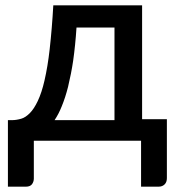

<svg xmlns="http://www.w3.org/2000/svg" viewBox="-20 -530 666 723"><path d="M185.5 -77.6H411.1V-426.3H268.1Q263.7 -359.4 255.4 -300.8Q248.5 -253.9 236.3 -203.1Q226.1 -162.6 212.4 -129.4Q201.2 -101.1 185.5 -77.6ZM515.1 -81.1H608.4V140.6Q608.4 155.8 600.1 164.1Q591.3 172.9 577.6 172.9H511.2V0H107.4V142.6Q107.4 153.8 100.6 163.6Q93.3 172.9 78.1 172.9H9.8V-77.6H25.4Q41.5 -77.6 60.1 -83Q75.7 -87.4 92.3 -104Q107.9 -119.6 122.1 -149.4Q137.2 -181.2 147.5 -226.6Q159.7 -279.3 167 -344.2Q175.8 -422.4 180.7 -509.8H515.1Z"/></svg>

Font: Lato-SemiBold
Style: Regular
Weight: 500
Designer: Lukasz Dziedzic with Adam Twardoch and Botio Nikoltchev
Foundry: tyPoland Lukasz Dziedzic
Version: ""